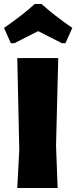

<svg xmlns="http://www.w3.org/2000/svg" viewBox="-26 -936 380 956"><path d="M28 -721 -6 -797Q84 -859 147 -916H181Q244 -859 334 -797L300 -721H282Q263 -731 223 -751Q183 -771 164 -781Q144 -771 104.5 -751Q65 -731 46 -721ZM264 -647 253 -210 261 0H60L70 -190L60 -647Z"/></svg>

Font: Alegreya Sans SC Black
Style: Regular
Weight: 900
Designer: Juan Pablo del Peral
Foundry: Huerta Tipografica
Version: Version 2.007